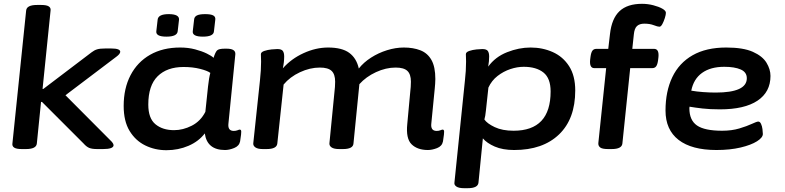

<svg xmlns="http://www.w3.org/2000/svg" viewBox="-20 -779 4111 1006"><path d="M94 2Q66 2 54.5 -5.5Q43 -13 45 -27L117 -724Q120 -753 174 -753H196Q224 -753 235.5 -745.5Q247 -738 245 -724L203 -313H207L460 -505Q474 -516 489 -520.5Q504 -525 532 -525H562Q611 -525 610 -507Q609 -496 590 -482L323 -280L565 -37Q571 -30 573 -25.5Q575 -21 575 -17Q573 2 520 2H489Q462 2 447.5 -4Q433 -10 418 -27L200 -245H195L173 -27Q170 2 116 2Z M852 8Q792 8 741 -17Q690 -42 659 -93Q628 -144 628 -224Q628 -316 664 -385Q700 -454 766.5 -492Q833 -530 924 -530Q966 -530 1002 -520.5Q1038 -511 1063.5 -498.5Q1089 -486 1099 -476Q1108 -505 1117 -514.5Q1126 -524 1158 -524H1167Q1216 -524 1213 -494L1177 -133Q1172 -93 1205 -93Q1216 -93 1224.5 -96.5Q1233 -100 1236 -100Q1244 -100 1244 -89Q1244 -86 1243 -73.5Q1242 -61 1238 -38Q1233 -14 1207 -3.5Q1181 7 1159 7Q1065 7 1053 -80Q1021 -38 967.5 -15Q914 8 852 8ZM892 -97Q939 -97 985 -120.5Q1031 -144 1056 -193L1070 -326Q1075 -372 1082 -397Q1068 -408 1029 -418Q990 -428 942 -428Q855 -428 806 -379.5Q757 -331 757 -231Q757 -159 794.5 -128Q832 -97 892 -97ZM1043 -587Q987 -587 990 -615L997 -676Q998 -691 1011.5 -698Q1025 -705 1055 -705Q1085 -705 1097.5 -698Q1110 -691 1108 -676L1101 -615Q1099 -587 1043 -587ZM852 -587Q796 -587 799 -615L806 -676Q809 -705 864 -705Q920 -705 918 -676L911 -615Q908 -587 852 -587Z M2222 7Q2167 7 2136.5 -23Q2106 -53 2114 -130L2130 -303Q2131 -313 2132 -323.5Q2133 -334 2133 -351Q2133 -390 2114.5 -407.5Q2096 -425 2053 -425Q2002 -425 1950 -401Q1898 -377 1863 -338L1832 -27Q1830 2 1777 2H1757Q1730 2 1717.5 -6.5Q1705 -15 1706 -28L1733 -303Q1734 -313 1735 -323.5Q1736 -334 1736 -351Q1736 -390 1717.5 -407.5Q1699 -425 1656 -425Q1604 -425 1551.5 -400.5Q1499 -376 1466 -336L1433 -27Q1430 2 1377 2H1357Q1331 2 1318.5 -6.5Q1306 -15 1307 -28L1342 -357Q1345 -384 1346.5 -409.5Q1348 -435 1348 -456Q1348 -467 1347.5 -476Q1347 -485 1347 -495Q1347 -506 1364.5 -512Q1382 -518 1402.5 -520Q1423 -522 1433 -522Q1455 -522 1462 -512Q1469 -502 1469 -483Q1469 -454 1462 -421Q1506 -471 1570.5 -500.5Q1635 -530 1699 -530Q1772 -530 1810 -502Q1848 -474 1860 -420Q1885 -452 1924 -477Q1963 -502 2008 -516Q2053 -530 2096 -530Q2145 -530 2182.5 -515.5Q2220 -501 2240.5 -465Q2261 -429 2261 -365Q2261 -352 2260 -340Q2259 -328 2258 -316L2240 -133Q2235 -93 2268 -93Q2279 -93 2287.5 -96.5Q2296 -100 2299 -100Q2307 -100 2307 -89Q2307 -86 2306 -73.5Q2305 -61 2301 -38Q2296 -13 2270 -3Q2244 7 2222 7Z M2411 207Q2384 207 2371.5 198.5Q2359 190 2361 178L2416 -357Q2419 -384 2420.5 -407.5Q2422 -431 2422 -456Q2422 -467 2421.5 -476Q2421 -485 2421 -495Q2421 -506 2438.5 -512Q2456 -518 2476.5 -520Q2497 -522 2507 -522Q2529 -522 2536 -512Q2543 -502 2543 -483Q2543 -459 2538 -430Q2575 -481 2637 -505.5Q2699 -530 2760 -530Q2823 -530 2876.5 -506Q2930 -482 2962 -432Q2994 -382 2994 -305Q2994 -156 2909 -74.5Q2824 7 2674 7Q2614 7 2572.5 -11Q2531 -29 2510 -54L2487 178Q2484 207 2431 207ZM2671 -94Q2865 -94 2865 -300Q2865 -369 2827.5 -399Q2790 -429 2724 -429Q2690 -429 2654 -417Q2618 -405 2587 -381Q2556 -357 2539 -320L2526 -200Q2523 -169 2518 -153Q2532 -132 2572 -113Q2612 -94 2671 -94Z M3166 2Q3135 2 3124.5 -6.5Q3114 -15 3115 -29L3156 -422H3094Q3068 -422 3072 -465L3074 -481Q3077 -504 3084 -513.5Q3091 -523 3105 -523H3167L3176 -600Q3185 -682 3226 -720.5Q3267 -759 3344 -759Q3374 -759 3403 -751.5Q3432 -744 3450.5 -733.5Q3469 -723 3469 -712Q3469 -702 3463.5 -684.5Q3458 -667 3450.5 -653Q3443 -639 3435 -639Q3426 -639 3405.5 -647Q3385 -655 3356 -655Q3331 -655 3317.5 -642.5Q3304 -630 3301 -598L3293 -523H3407Q3434 -523 3430 -480L3428 -463Q3425 -441 3418 -431.5Q3411 -422 3397 -422H3282L3241 -27Q3238 2 3185 2Z M3734 7Q3604 7 3535.5 -46Q3467 -99 3467 -200Q3467 -300 3502.5 -374.5Q3538 -449 3609 -489.5Q3680 -530 3785 -530Q3874 -530 3924.5 -507.5Q3975 -485 3996 -450.5Q4017 -416 4017 -381Q4017 -297 3949 -251.5Q3881 -206 3752 -206Q3700 -206 3661 -210.5Q3622 -215 3593 -220Q3592 -217 3592 -212Q3592 -149 3632 -121.5Q3672 -94 3764 -94Q3814 -94 3854 -106Q3894 -118 3919.5 -130Q3945 -142 3953 -142Q3962 -142 3967.5 -130Q3973 -118 3975 -102.5Q3977 -87 3977 -77Q3977 -58 3946 -38.5Q3915 -19 3860 -6Q3805 7 3734 7ZM3730 -294Q3893 -294 3893 -369Q3893 -401 3861 -415Q3829 -429 3775 -429Q3703 -429 3658.5 -397Q3614 -365 3602 -304Q3630 -299 3664.5 -296.5Q3699 -294 3730 -294Z"/></svg>

Font: Asap Expanded Expanded SemiBold
Style: Italic
Weight: 600
Width: 7
Italic angle: -6°
Designer: Pablo Cosgaya
Foundry: Omnibus-Type
Version: Version 3.001; ttfautohint (v1.8.4.7-5d5b)